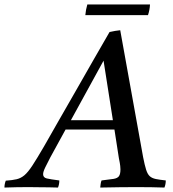

<svg xmlns="http://www.w3.org/2000/svg" viewBox="-104 -843 780 864"><path d="M431 -131 411 -260H191L122 -134Q109 -109 99.5 -89.5Q90 -70 90 -59Q90 -44 106.5 -40Q123 -36 163 -31Q163 -14 157 1Q143 0 117 0Q91 0 65 -0.5Q39 -1 24 -1Q-4 -1 -29 -0.5Q-54 0 -84 1Q-84 -15 -78 -30Q-48 -32 -29 -36.5Q-10 -41 6 -54.5Q22 -68 42 -98.5Q62 -129 94 -184Q122 -233 159 -298Q196 -363 237 -434Q278 -505 317 -574Q356 -643 389 -699Q403 -702 414.5 -704Q426 -706 437 -707L540 -136Q547 -100 553.5 -79.5Q560 -59 570 -50Q580 -41 597 -37.5Q614 -34 642 -31Q642 -14 636 1Q612 0 578 -0.5Q544 -1 511 -1Q482 -1 435 -0.5Q388 0 347 1Q348 -7 349 -15.5Q350 -24 353 -31Q389 -35 407 -38Q425 -41 431.5 -50.5Q438 -60 438 -81Q438 -86 437 -96.5Q436 -107 431 -131ZM215 -302H404L362 -570ZM289 -823H571Q570 -799 562 -775H280Q282 -799 289 -823Z"/></svg>

Font: Castoro
Style: Italic
Weight: 400
Italic angle: -11°
Designer: John Hudson with Paul Hanslow, assisted by Kaja Sojewska.
Foundry: Tiro Typeworks Ltd.
Version: Version 2.04